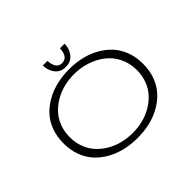

<svg xmlns="http://www.w3.org/2000/svg" viewBox="-184 -1134 1417 1417"><g transform="rotate(-45 525.0 -425.0)"><path d="M634 -862.5Q634 -811.5 604 -773Q574 -734.5 519.5 -734.5Q465 -734.5 435.8 -772.8Q406.5 -811 406.5 -862.5H455Q455 -850 457.5 -837Q460 -824 466.2 -808.8Q472.5 -793.5 486.5 -783.8Q500.5 -774 520.5 -774Q536.5 -774 549 -780.8Q561.5 -787.5 568.2 -797.2Q575 -807 579 -820Q583 -833 584.2 -843Q585.5 -853 585.5 -862.5ZM524.5 11Q458 11 397.2 -2.8Q336.5 -16.5 283.5 -45.8Q230.5 -75 191.5 -116.8Q152.5 -158.5 130.2 -217.8Q108 -277 108 -348Q108 -418.5 130.2 -477.8Q152.5 -537 191.5 -578.5Q230.5 -620 283.5 -649.2Q336.5 -678.5 397.2 -692.2Q458 -706 524.5 -706Q590.5 -706 650.8 -692.2Q711 -678.5 763.8 -649.2Q816.5 -620 855.5 -578.5Q894.5 -537 916.8 -477.8Q939 -418.5 939 -348Q939 -277 916.8 -217.8Q894.5 -158.5 855.5 -116.8Q816.5 -75 763.8 -45.8Q711 -16.5 650.8 -2.8Q590.5 11 524.5 11ZM524.5 -40.5Q578 -40.5 628.8 -53Q679.5 -65.5 724 -91.2Q768.5 -117 802 -153Q835.5 -189 854.8 -239.2Q874 -289.5 874 -348Q874 -420 844.5 -479.2Q815 -538.5 765.5 -576.2Q716 -614 654 -634.2Q592 -654.5 524.5 -654.5Q470.5 -654.5 419.2 -642Q368 -629.5 323.2 -603.8Q278.5 -578 245 -542Q211.5 -506 192.2 -456Q173 -406 173 -348Q173 -289.5 192.2 -239.2Q211.5 -189 245 -153Q278.5 -117 323.2 -91.2Q368 -65.5 419.2 -53Q470.5 -40.5 524.5 -40.5Z"/></g></svg>

Font: League Mono Extended UltraLight
Style: Regular
Weight: 200
Width: 9
Designer: Tyler Finck
Foundry: The League of Moveable Type / Tyler Finck
Version: Version 2.210